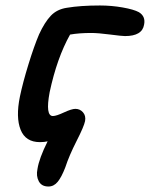

<svg xmlns="http://www.w3.org/2000/svg" viewBox="-20 -513 541 693"><path d="M154.8 160.2Q129.9 160.2 119.9 141.1Q109.9 122.1 115.2 97.2Q121.1 58.6 151.9 -2.9Q140.1 0 124 0Q72.3 0 54.4 -44.7Q36.6 -89.4 51.8 -164.1Q62.5 -215.3 82.8 -281Q103 -346.7 121.1 -389.2Q141.1 -432.6 163.3 -456.1Q185.5 -479.5 221.2 -484.9Q270 -493.2 340.8 -493.2Q382.3 -493.2 422.6 -486.1Q462.9 -479 481 -469.2Q506.3 -454.1 500 -423.8Q493.2 -382.8 431.2 -382.8Q419.9 -382.8 377 -388.4Q334 -394 309.1 -394Q265.6 -394 232.9 -388.2Q185.5 -303.7 159.2 -180.2Q143.1 -94.2 170.9 -94.2Q183.1 -94.2 210.9 -107.2Q238.8 -120.1 252 -120.1Q268.6 -120.1 279.5 -107.7Q290.5 -95.2 287.1 -76.2Q283.2 -56.6 256.3 -3.9Q229.5 48.8 215.8 90.8Q202.1 126.5 188.2 143.3Q174.3 160.2 154.8 160.2Z"/></svg>

Font: Shantell Sans Irregular
Style: Italic
Weight: 500
Italic angle: -11.31°
Designer: Stephen Nixon, Anya Danilova, Shantell Martin
Foundry: Arrow Type
Version: Version 1.006;[9816181b4]